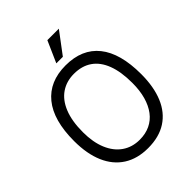

<svg xmlns="http://www.w3.org/2000/svg" viewBox="-250 -1035 1182 1182"><g transform="rotate(-45 341.0 -444.5)"><path d="M372 -899H472L367 -759H310ZM49 -343Q49 -524 125 -617Q201 -710 341 -710Q484 -710 558.5 -617Q633 -524 633 -343Q633 -232 600 -153Q567 -74 502 -32Q437 10 341 10Q248 10 182.5 -32Q117 -74 83 -153Q49 -232 49 -343ZM341 -63Q392 -63 432 -82Q472 -101 499.5 -137.5Q527 -174 541.5 -225.5Q556 -277 556 -343Q556 -440 531 -505.5Q506 -571 458 -604Q410 -637 341 -637Q276 -637 227.5 -604Q179 -571 152.5 -505.5Q126 -440 126 -343Q126 -256 152.5 -193Q179 -130 227.5 -96.5Q276 -63 341 -63Z"/></g></svg>

Font: Haskoy
Style: Regular
Weight: 400
Designer: Ertekin Erdin
Foundry: Ertekin Erdin
Version: Version 1.500